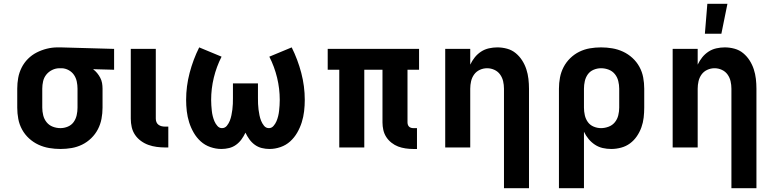

<svg xmlns="http://www.w3.org/2000/svg" viewBox="-20 -778 4090 1013"><path d="M299 8Q269 8 239.5 3Q210 -2 183 -14.5Q156 -27 133.5 -47.5Q111 -68 96.5 -94.5Q82 -121 76.5 -150.5Q71 -180 71 -210V-310Q71 -339 76 -367Q81 -395 94 -421Q107 -447 127.5 -467.5Q148 -488 173.5 -501Q199 -514 227 -521Q255 -528 284 -528H300L582 -520V-410L471 -413Q483 -404 492.5 -392.5Q502 -381 509 -367.5Q516 -354 518.5 -339.5Q521 -325 521 -310V-210Q521 -180 515.5 -151Q510 -122 496.5 -96Q483 -70 461.5 -49Q440 -28 413.5 -15Q387 -2 358 3Q329 8 299 8ZM299 -102Q319 -102 338 -110Q357 -118 368.5 -134Q380 -150 384.5 -170Q389 -190 389 -210V-310Q389 -329 385 -348Q381 -367 370.5 -382.5Q360 -398 343 -407.5Q326 -417 307 -418H294Q274 -418 255.5 -409Q237 -400 224.5 -384.5Q212 -369 207.5 -349.5Q203 -330 203 -310V-210Q203 -190 208 -169.5Q213 -149 226 -133Q239 -117 258.5 -109.5Q278 -102 299 -102Z M851 0Q829 0 806.5 -3Q784 -6 763 -13.5Q742 -21 723.5 -34.5Q705 -48 692.5 -66.5Q680 -85 675 -107Q670 -129 670 -152V-520H802V-152Q802 -142 805.5 -133.5Q809 -125 816.5 -119.5Q824 -114 833 -112Q842 -110 851 -110H868V0Z M1148 8Q1119 8 1090 -2Q1061 -12 1039 -32Q1017 -52 1002 -78Q987 -104 978 -132.5Q969 -161 965.5 -191Q962 -221 962 -251Q962 -323 980.5 -393.5Q999 -464 1031 -528L1149 -479Q1122 -426 1108 -368Q1094 -310 1094 -251Q1094 -236 1095 -222Q1096 -208 1097.5 -193.5Q1099 -179 1102.5 -165Q1106 -151 1111.5 -138Q1117 -125 1127 -113.5Q1137 -102 1151 -102Q1167 -102 1177 -114.5Q1187 -127 1192.5 -141Q1198 -155 1201 -170Q1204 -185 1206 -200Q1208 -215 1208.5 -230Q1209 -245 1209 -260V-338H1341V-260Q1341 -245 1341.5 -230Q1342 -215 1344 -200Q1346 -185 1349 -170Q1352 -155 1357.5 -141Q1363 -127 1373 -114.5Q1383 -102 1399 -102Q1413 -102 1423 -113.5Q1433 -125 1438.5 -138Q1444 -151 1447.5 -165Q1451 -179 1452.5 -193.5Q1454 -208 1455 -222Q1456 -236 1456 -251Q1456 -310 1442 -368Q1428 -426 1401 -479L1519 -528Q1551 -464 1569.5 -393.5Q1588 -323 1588 -251Q1588 -221 1584.5 -191Q1581 -161 1572 -132.5Q1563 -104 1548 -78Q1533 -52 1511 -32Q1489 -12 1460 -2Q1431 8 1402 8Q1381 8 1361 3Q1341 -2 1324.5 -14Q1308 -26 1296 -42.5Q1284 -59 1275 -78Q1266 -59 1254 -42.5Q1242 -26 1225.5 -14Q1209 -2 1189 3Q1169 8 1148 8Z M2160 8Q2140 8 2119.5 5Q2099 2 2080.5 -5Q2062 -12 2045.5 -25Q2029 -38 2018 -55Q2007 -72 2002.5 -92Q1998 -112 1998 -132V-410H1902V0H1770V-410H1709V-520H2191V-410H2130V-132Q2130 -126 2132 -120Q2134 -114 2138 -110Q2142 -106 2148 -104Q2154 -102 2160 -102H2180V8Z M2639 215V-310Q2639 -330 2634.5 -349.5Q2630 -369 2618.5 -385Q2607 -401 2588.5 -409.5Q2570 -418 2550 -418Q2530 -418 2511.5 -409.5Q2493 -401 2481.5 -385Q2470 -369 2465.5 -349.5Q2461 -330 2461 -310V0H2329V-520H2461V-437Q2471 -458 2485 -475.5Q2499 -493 2518 -505.5Q2537 -518 2559.5 -523Q2582 -528 2604 -528Q2630 -528 2655.5 -521Q2681 -514 2701 -497.5Q2721 -481 2735 -459Q2749 -437 2757 -412.5Q2765 -388 2768 -362Q2771 -336 2771 -310V215Z M2929 215V-310Q2929 -340 2934.5 -369Q2940 -398 2953.5 -424Q2967 -450 2988.5 -471Q3010 -492 3036.5 -505Q3063 -518 3092 -523Q3121 -528 3151 -528Q3181 -528 3210.5 -523Q3240 -518 3267 -505.5Q3294 -493 3316.5 -472.5Q3339 -452 3353.5 -425.5Q3368 -399 3373.5 -369.5Q3379 -340 3379 -310V-210Q3379 -184 3376 -157.5Q3373 -131 3364 -106Q3355 -81 3340 -59Q3325 -37 3304 -21.5Q3283 -6 3257 1Q3231 8 3205 8Q3182 8 3160 3Q3138 -2 3119 -14.5Q3100 -27 3085.5 -44.5Q3071 -62 3061 -83V215ZM3151 -102Q3171 -102 3191 -109.5Q3211 -117 3224 -133Q3237 -149 3242 -169.5Q3247 -190 3247 -210V-310Q3247 -330 3242 -350.5Q3237 -371 3224 -387Q3211 -403 3191.5 -410.5Q3172 -418 3151 -418Q3131 -418 3112 -410Q3093 -402 3081.5 -386Q3070 -370 3065.5 -350Q3061 -330 3061 -310V-210Q3061 -190 3065.5 -170Q3070 -150 3081.5 -134Q3093 -118 3112 -110Q3131 -102 3151 -102Z M3839 215V-310Q3839 -330 3834.5 -349.5Q3830 -369 3818.5 -385Q3807 -401 3788.5 -409.5Q3770 -418 3750 -418Q3730 -418 3711.5 -409.5Q3693 -401 3681.5 -385Q3670 -369 3665.5 -349.5Q3661 -330 3661 -310V0H3529V-520H3661V-437Q3671 -458 3685 -475.5Q3699 -493 3718 -505.5Q3737 -518 3759.5 -523Q3782 -528 3804 -528Q3830 -528 3855.5 -521Q3881 -514 3901 -497.5Q3921 -481 3935 -459Q3949 -437 3957 -412.5Q3965 -388 3968 -362Q3971 -336 3971 -310V215ZM3699 -600 3712 -758H3818L3786 -600Z"/></svg>

Font: Iosevka Aile Extrabold
Style: Regular
Weight: 800
Designer: Belleve Invis
Foundry: Belleve Invis
Version: Version 27.3.5; ttfautohint (v1.8.4)